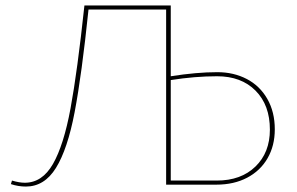

<svg xmlns="http://www.w3.org/2000/svg" viewBox="-20 -678 1089 705"><path d="M989 -203Q989 -143 962.5 -97Q936 -51 887.5 -25.5Q839 0 775 0H590V-643H305Q280 -402 254 -266Q228 -130 185.5 -61.5Q143 7 75 7Q47 7 20 -2L24 -15Q51 -7 71 -7Q135 -7 174.5 -76Q214 -145 239 -280Q264 -415 290 -658H607V-398Q702 -413 778 -413Q838 -413 886 -388Q934 -363 961.5 -315Q989 -267 989 -203ZM971 -202Q971 -292 918.5 -345Q866 -398 777 -398Q696 -398 607 -384V-15H776Q865 -15 918 -66.5Q971 -118 971 -202Z"/></svg>

Font: Ysabeau Thin
Style: Regular
Weight: 200
Designer: Christian Thalmann (Catharsis Fonts)
Version: Version 0.003